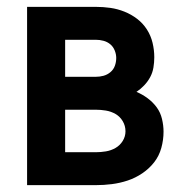

<svg xmlns="http://www.w3.org/2000/svg" viewBox="-20 -540 540 560"><path d="M59 0V-520H259Q281 -520 302 -517Q323 -514 343 -506Q363 -498 380 -485Q397 -472 408.5 -454Q420 -436 425 -415Q430 -394 430 -373Q430 -358 427.5 -343Q425 -328 418 -315Q411 -302 400.5 -291Q390 -280 378 -272Q395 -265 410.5 -253.5Q426 -242 437 -227Q448 -212 452.5 -193Q457 -174 457 -156Q457 -132 450.5 -108.5Q444 -85 429.5 -66.5Q415 -48 395 -34.5Q375 -21 352.5 -13.5Q330 -6 306.5 -3Q283 0 259 0ZM259 -316Q271 -316 282 -319Q293 -322 302 -329.5Q311 -337 315 -348Q319 -359 319 -371Q319 -371 319 -371Q319 -371 319 -371Q319 -382 314.5 -393Q310 -404 301.5 -411Q293 -418 282 -421Q271 -424 259 -424H170V-316ZM259 -96Q274 -96 289 -98.5Q304 -101 317 -108.5Q330 -116 338 -129Q346 -142 346 -157Q346 -157 346 -157Q346 -157 346 -157Q346 -173 338 -186.5Q330 -200 317 -207.5Q304 -215 289 -217.5Q274 -220 259 -220H170V-96Z"/></svg>

Font: Iosevka SS08 Regular
Style: Bold
Weight: 700
Monospace: yes
Designer: Belleve Invis
Foundry: Belleve Invis
Version: Version 16.3.4; ttfautohint (v1.8.4)